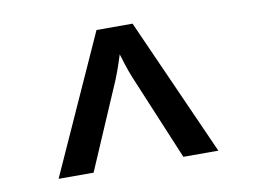

<svg xmlns="http://www.w3.org/2000/svg" viewBox="-52 -802 705 535"><g transform="rotate(-10 300.0 -535.0)"><path d="M74 -340 250 -730H352L526 -340H427L325 -584Q317 -604 311 -623Q305 -642 302 -652Q299 -642 292.5 -623Q286 -604 278 -584L173 -340Z"/></g></svg>

Font: Pitagon Sans Mono SemiBold
Style: Regular
Weight: 600
Monospace: yes
Designer: Travis Tran
Foundry: Pitagon
Version: Version 1.001; ttfautohint (v1.8.4.7-5d5b);gftools[0.9.26]